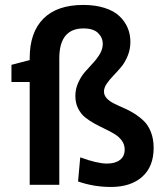

<svg xmlns="http://www.w3.org/2000/svg" viewBox="-20 -741 669 770"><path d="M217.8 -506.8V0H99.1V-412.1H25.9V-481L99.1 -500V-507.8Q99.1 -611.3 154.1 -666.3Q209 -721.2 314 -721.2Q362.3 -721.2 399.7 -709.2Q437 -697.3 459 -676.3Q481 -655.3 491.9 -629.4Q502.9 -603.5 502.9 -573.2Q502.9 -543 491.9 -516.6Q481 -490.2 465.6 -471.9Q450.2 -453.6 434.6 -437.5Q418.9 -421.4 408 -405.3Q397 -389.2 397 -374Q397 -358.9 408 -346.9Q418.9 -335 436.5 -326.2Q454.1 -317.4 475.3 -308.3Q496.6 -299.3 517.8 -286.1Q539.1 -272.9 556.6 -256.1Q574.2 -239.3 585.2 -211.4Q596.2 -183.6 596.2 -147.9Q596.2 -72.8 550.3 -32Q504.4 8.8 424.8 8.8Q356.4 8.8 293 -13.2L301.8 -109.9Q370.1 -85 409.2 -85Q441.4 -85 460.7 -99.4Q480 -113.8 480 -141.1Q480 -161.1 469 -176.5Q458 -191.9 440.7 -202.6Q423.3 -213.4 402.1 -223.4Q380.9 -233.4 359.9 -244.9Q338.9 -256.3 321.5 -270.3Q304.2 -284.2 293.2 -306.2Q282.2 -328.1 282.2 -356Q282.2 -383.8 293.5 -408.9Q304.7 -434.1 320.8 -452.6Q336.9 -471.2 353.3 -488.5Q369.6 -505.9 380.9 -525.4Q392.1 -544.9 392.1 -564.9Q392.1 -590.3 373.3 -608.6Q354.5 -627 314.9 -627Q217.8 -627 217.8 -506.8Z"/></svg>

Font: LT Hoop SemBd
Style: Regular
Weight: 600
Designer: Daniel Lyons
Foundry: LyonsType
Version: Version 1.000